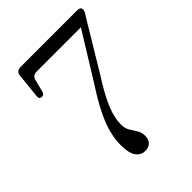

<svg xmlns="http://www.w3.org/2000/svg" viewBox="-204 -807 926 926"><g transform="rotate(-45 258.5 -344.0)"><path d="M291 -40Q291 -16.5 277.8 -2.2Q264.5 12 240.5 12Q210.5 12 193 -12.8Q175.5 -37.5 175.5 -90Q175.5 -156.5 203.8 -226.2Q232 -296 294 -390.5L441.5 -629.5H141Q113 -629.5 107 -605L90.5 -540.5Q86.5 -525 71.5 -525Q53.5 -526 56 -546L69.5 -674.5Q72 -700 103 -700H487.5Q510 -700 510 -682.5Q510 -676.5 507 -669.5Q504 -662.5 493.5 -647L346.5 -403Q293.5 -320.5 270 -264Q246.5 -207.5 246.5 -162.5Q246.5 -135 257.8 -116.5Q269 -98 280 -80.8Q291 -63.5 291 -40Z"/></g></svg>

Font: Fraunces 9pt S000 Light
Style: Regular
Weight: 300
Version: Version 1.000; ttfautohint (v1.8.3)